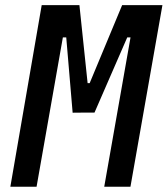

<svg xmlns="http://www.w3.org/2000/svg" viewBox="-20 -713 640 733"><path d="M281.7 -283.2 316.4 -395.5H322.3L446.3 -693.4H515.6L494.1 -570.3H465.8L340.8 -283.2ZM19.5 0 139.2 -693.4H241.7L119.6 0ZM257.3 -282.7 232.9 -570.3H204.6L226.1 -693.4H283.2L314.5 -395.5H318.4L308.1 -283.2ZM377.9 0 500 -693.4H600.1L478 0Z"/></svg>

Font: Cascadia Mono NF
Style: Italic
Weight: 400
Italic angle: -10°
Monospace: yes
Designer: Aaron Bell
Foundry: Saja Typeworks
Version: Version 2404.023